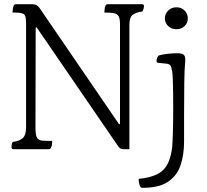

<svg xmlns="http://www.w3.org/2000/svg" viewBox="-20 -795 990 920"><path d="M35 -90Q35 -94 36 -101.5Q37 -109 41 -115Q74 -119 89.5 -133.5Q105 -148 105 -186V-678Q105 -704 101.5 -716Q98 -728 84.5 -731.5Q71 -735 40 -735Q40 -740 41 -748Q42 -756 43 -761Q46 -772 50.5 -773.5Q55 -775 56 -775H134Q158 -775 170 -756L549 -202Q551 -199 553 -200Q555 -201 555 -204V-678Q555 -704 549 -716Q543 -728 527 -731.5Q511 -735 480 -735Q480 -740 481 -748Q482 -756 483 -761Q486 -772 490.5 -773.5Q495 -775 496 -775H660Q670 -775 670 -765Q670 -761 668 -753.5Q666 -746 662 -740Q628 -735 614 -722.5Q600 -710 600 -675V-80H571Q556 -80 547 -93L157 -662Q155 -665 153 -664Q151 -663 151 -660L150 -186Q150 -148 157 -135.5Q164 -123 183 -121Q194 -120 207 -120Q220 -120 230 -120Q230 -115 229.5 -107Q229 -99 227 -94Q224 -84 220 -82Q216 -80 214 -80H45Q35 -80 35 -90ZM645 62Q726 54 761 20.5Q796 -13 805 -90Q807 -111 808.5 -164.5Q810 -218 810 -277Q810 -317 809.5 -353.5Q809 -390 808 -416.5Q807 -443 805 -453Q802 -473 796.5 -481Q791 -489 777 -490L737 -494Q736 -494 733 -496Q730 -498 730 -502Q730 -517 740 -529Q756 -534 783 -537Q810 -540 829 -540Q854 -540 862 -531Q870 -522 867 -494Q864 -466 863 -397.5Q862 -329 862 -240V-116Q862 -53 845 -3Q828 47 785 76Q742 105 663 105Q655 105 652 99Q648 92 646 81Q644 70 645 62ZM826 -655Q802 -655 786 -670Q770 -685 770 -707Q770 -728 785.5 -744Q801 -760 826 -760Q849 -760 864.5 -744.5Q880 -729 880 -706Q880 -685 864.5 -670Q849 -655 826 -655Z"/></svg>

Font: Gowun Batang
Style: Regular
Weight: 400
Designer: Yanghee Ryu
Foundry: Yanghee Ryu
Version: Version 2.000